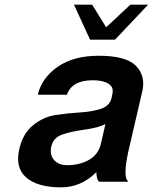

<svg xmlns="http://www.w3.org/2000/svg" viewBox="-20 -779 655 823"><path d="M462 -378Q468 -406 444.5 -420.5Q421 -435 378 -435Q288 -435 267 -373H142Q159 -445 227 -492.5Q295 -540 403 -540Q521 -540 563 -496.5Q605 -453 590 -388L529 -125Q518 -71 518 -43.5Q518 -16 524 -8L530 0H405Q394 -7 393 -41Q328 24 242 24Q141 24 92.5 -18Q44 -60 63 -141Q78 -207 122 -242.5Q166 -278 218.5 -286Q271 -294 322.5 -297Q374 -300 412 -312.5Q450 -325 458 -358ZM412 -161 432 -247Q400 -231 341 -223Q282 -215 245 -201.5Q208 -188 200 -151Q192 -117 211 -94Q230 -71 269 -71Q321 -71 361 -93.5Q401 -116 412 -161ZM473 -609H366L297 -759H375L435 -662L539 -759H615Z"/></svg>

Font: Miedinger
Style: Bold-Italic
Weight: 700
Italic angle: -13°
Version: Version 001.000